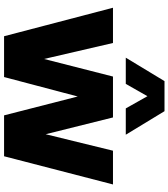

<svg xmlns="http://www.w3.org/2000/svg" viewBox="39 -888 848 967"><g transform="rotate(90 463.5 -404.0)"><path d="M738.5 -548.5H908.5L766.5 0H560.5L465.5 -371L367.5 0H162L18.5 -548.5H196L276.5 -201.5L365 -548.5H571L655.5 -209.5ZM658 -613H525.5L464 -722L402 -613H270L388 -808H539.5Z"/></g></svg>

Font: Encode Sans ExtraBold
Style: Regular
Weight: 800
Designer: Multiple Designers
Foundry: Impallari Type
Version: Version 2.000